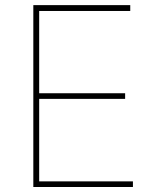

<svg xmlns="http://www.w3.org/2000/svg" viewBox="-20 -748 624 768"><path d="M113.3 0V-727.5H501V-704.1H136.7V-375H480.5V-352.5H136.7V-22.5H511.7V0Z"/></svg>

Font: Inter Tight Thin
Style: Regular
Weight: 250
Designer: Rasmus Andersson
Foundry: rsms
Version: Version 3.004